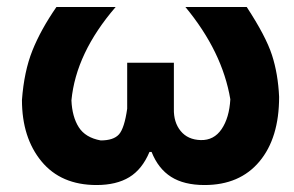

<svg xmlns="http://www.w3.org/2000/svg" viewBox="-20 -521 845 551"><path d="M567 10Q508 10 471 -13.5Q434 -37 415 -85H409Q388 -35 351 -12.5Q314 10 257 10Q155 10 99 -58Q43 -126 43 -234Q49 -316 73 -376Q97 -436 142 -501H312Q198 -369 185 -233Q187 -186 206 -156Q225 -126 269 -118Q306 -118 321.5 -135.5Q337 -153 345 -209V-341H479V-209Q478 -170 498.5 -145Q519 -120 556 -119Q594 -118 616 -150.5Q638 -183 641 -236Q618 -373 512 -501H688Q743 -417 760.5 -363Q778 -309 781 -243Q781 -125 724.5 -57.5Q668 10 567 10Z"/></svg>

Font: Montserrat GRBold
Style: Regular
Weight: 700
Designer: Julieta Ulanovsky
Foundry: Julieta Ulanovsky
Version: Version 1.00 May 29, 2023, initial release